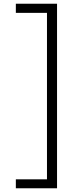

<svg xmlns="http://www.w3.org/2000/svg" viewBox="-20 -758 415 1030"><path d="M65 252V204H232V-689H65V-738H286V252Z"/></svg>

Font: Gantari Light
Style: Regular
Weight: 300
Designer: Anugrah Pasau
Foundry: Lafontype
Version: Version 1.000; ttfautohint (v1.8.3)